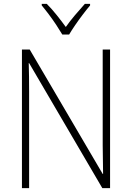

<svg xmlns="http://www.w3.org/2000/svg" viewBox="-20 -969 680 989"><path d="M547 0H507L130 -644H128Q129 -609 129.5 -574Q130 -539 130 -497V0H93V-714H133L509 -73H511Q511 -108 510 -148.5Q509 -189 509 -221V-714H547ZM301 -791Q288 -813 269.5 -841Q251 -869 231 -895.5Q211 -922 195 -941V-949H221Q246 -924 272 -891.5Q298 -859 319 -830Q340 -860 365.5 -890Q391 -920 417 -949H444V-941Q427 -921 406.5 -894Q386 -867 367.5 -840Q349 -813 336 -791Z"/></svg>

Font: Noto Sans Sinhala SemiCondensed ExtraLight
Style: Regular
Weight: 200
Width: 4
Designer: Jelle Bosma - Monotype Design Team
Foundry: Monotype Imaging Inc.
Version: Version 2.006; ttfautohint (v1.8.4.7-5d5b)